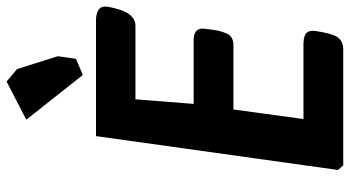

<svg xmlns="http://www.w3.org/2000/svg" viewBox="-260 -804 1064 584"><g transform="rotate(-90 272.0 -512.0)"><path d="M385 -813 336 -792 200 -964 316 -1024 354 -992 393 -868ZM505 -752Q544 -750 544 -725Q544 -713 537 -688Q522 -632 485 -632H262L248 -455H441Q477 -455 477 -428Q477 -424 473.5 -397.5Q470 -371 461 -352.5Q452 -334 427 -334H231L202 -121H433Q456 -120 464 -111.5Q472 -103 470 -86Q463 -37 451.5 -18.5Q440 0 413 0H61L47 -16L150 -752Z"/></g></svg>

Font: Chau Philomene One
Style: Italic
Weight: 400
Designer: Vicente Lamonaca
Foundry: TipoType
Version: Version 1.001